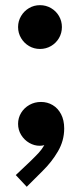

<svg xmlns="http://www.w3.org/2000/svg" viewBox="-20 -551 317 736"><path d="M49.3 -447.3Q49.3 -470.2 60.8 -489.5Q72.3 -508.8 91.3 -520Q110.4 -531.2 133.3 -531.2Q156.2 -531.2 175.5 -520Q194.8 -508.8 206.1 -489.5Q217.3 -470.2 217.3 -447.3Q217.3 -424.3 206.1 -405Q194.8 -385.7 175.5 -374.5Q156.2 -363.3 133.3 -363.3Q110.4 -363.3 91.3 -374.5Q72.3 -385.7 60.8 -405Q49.3 -424.3 49.3 -447.3ZM40.5 120.1 96.2 67.4Q117.2 46.9 128.9 34.2Q140.6 21.5 149.9 5.4Q141.1 7.8 132.3 7.8Q111.3 7.8 92.3 -3.2Q73.2 -14.2 61.3 -33.4Q49.3 -52.7 49.3 -76.2Q49.3 -99.1 61 -118.4Q72.8 -137.7 92.8 -148.9Q112.8 -160.2 137.2 -160.2Q161.6 -160.2 181.9 -148.2Q202.1 -136.2 214.1 -113.3Q226.1 -90.3 226.1 -58.6Q226.1 -11.7 202.1 29.3Q178.2 70.3 143.1 104.5L82.5 165Z"/></svg>

Font: Reddit Sans Chocolate
Style: Bold
Weight: 700
Designer: Stephen Hutchings
Foundry: Reddit
Version: Version 1.011